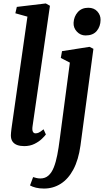

<svg xmlns="http://www.w3.org/2000/svg" viewBox="-20 -837 603 1113"><path d="M169 -107.5Q165.5 -85 170.2 -74.5Q175 -64 186 -64Q195 -64 204.2 -68Q213.5 -72 232.5 -87.5L246 -57.5Q239.5 -48.5 222.8 -32.2Q206 -16 180 -3Q154 10 120 10Q97.5 10 80 3.8Q62.5 -2.5 52.8 -16.2Q43 -30 43 -52.5Q43 -59 44 -68.5Q45 -78 46.2 -88.8Q47.5 -99.5 49 -109L139 -740.5L69 -760L77.5 -797L245.5 -817L269.5 -803.5ZM446.5 6.5Q435 89.5 405.5 145Q376 200.5 332.2 228.2Q288.5 256 235 256Q209 256 188.5 251Q168 246 154 238L172 189.5Q180 192 191 194.8Q202 197.5 214 197.5Q242 197.5 261 180.5Q280 163.5 292 133Q304 102.5 312 61.5Q320 20.5 326 -28L385 -474L332.5 -501L339.5 -540.5L499 -565.5L521.5 -554ZM476 -631.5Q446.5 -631.5 425.8 -653.5Q405 -675.5 406.5 -705Q408.5 -741.5 431 -766.8Q453.5 -792 492 -792Q525 -792 544.2 -770.8Q563.5 -749.5 563 -721.5Q562.5 -683.5 540.8 -657.5Q519 -631.5 476 -631.5Z"/></svg>

Font: Merriweather 24pt SemiCondensed
Style: Bold Italic
Weight: 700
Width: 4
Italic angle: -7.8°
Designer: Eben Sorkin
Foundry: Eben Sorkin
Version: Version 2.101